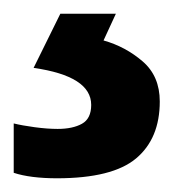

<svg xmlns="http://www.w3.org/2000/svg" viewBox="-26 -20 259 280"><path d="M207 128Q207 182 172.5 211Q138 240 57 240Q38 240 22 238Q6 236 -6 232V160Q6 163 24.5 165.5Q43 168 58 168Q80 168 93.5 160.5Q107 153 107 133Q107 91 23 79L62 0H143L125 39Q157 48 182 69.5Q207 91 207 128Z"/></svg>

Font: Noto Sans Malayalam SemiBold
Style: Regular
Weight: 600
Designer: Jelle Bosma - Monotype Design Team
Foundry: Monotype Imaging Inc.
Version: Version 2.104; ttfautohint (v1.8.4.7-5d5b)